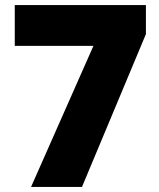

<svg xmlns="http://www.w3.org/2000/svg" viewBox="-20 -734 626 754"><path d="M102 0 347 -554H38V-714H553V-600L302 0Z"/></svg>

Font: Noto Sans Georgian Black
Style: Regular
Weight: 900
Designer: Monotype Design Team, Akaki Razmadze
Foundry: Google LLC
Version: Version 2.005; ttfautohint (v1.8.4.7-5d5b)